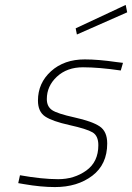

<svg xmlns="http://www.w3.org/2000/svg" viewBox="-20 -750 536 779"><path d="M470 -464Q381 -477 316.5 -477Q252 -477 211 -439Q170 -401 170 -348Q170 -318 191 -303.5Q212 -289 282.5 -273.5Q353 -258 384 -237.5Q415 -217 415 -168Q415 -83 354.5 -37Q294 9 203 9Q146 9 77 -3L54 -7L61 -39Q151 -23 216 -23Q281 -23 330 -58Q379 -93 379 -161Q379 -199 355.5 -213Q332 -227 262 -242.5Q192 -258 163 -277.5Q134 -297 134 -342Q134 -413 187 -461Q240 -509 324 -509Q379 -509 454 -498L479 -495ZM292 -610 287 -635 490 -730 496 -700Z"/></svg>

Font: Titillium Web ExtraLight
Style: Italic
Weight: 275
Italic angle: -13°
Version: Version 1.002;PS 57.000;hotconv 1.0.70;makeotf.lib2.5.55311